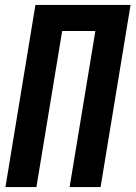

<svg xmlns="http://www.w3.org/2000/svg" viewBox="-20 -755 547 775"><path d="M2 0 123 -735H507L386 0H261L365 -630H231L127 0Z"/></svg>

Font: Iosevka Term Curly Extrabold
Style: Italic
Weight: 800
Italic angle: -9°
Designer: Belleve Invis
Foundry: Belleve Invis
Version: Version 32.3.0